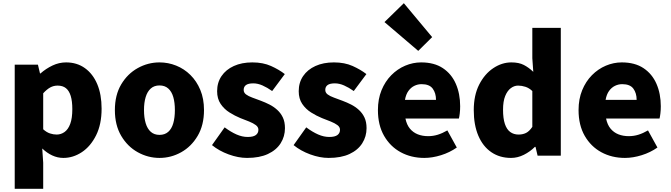

<svg xmlns="http://www.w3.org/2000/svg" viewBox="-20 -973 4192 1200"><path d="M72 207V-569H217L230 -514H233Q267 -544 308 -563.5Q349 -583 393 -583Q461 -583 511 -547Q561 -511 588 -446.5Q615 -382 615 -294Q615 -196 580.5 -127Q546 -58 491.5 -22Q437 14 376 14Q340 14 306.5 -1.5Q273 -17 244 -45L250 44V207ZM334 -132Q361 -132 383.5 -148Q406 -164 419 -199Q432 -234 432 -291Q432 -341 422 -373.5Q412 -406 392 -422Q372 -438 340 -438Q315 -438 294 -426.5Q273 -415 250 -390V-165Q271 -146 292.5 -139Q314 -132 334 -132Z M977 14Q905 14 841 -21.5Q777 -57 737.5 -124Q698 -191 698 -285Q698 -379 737.5 -445.5Q777 -512 841 -547.5Q905 -583 977 -583Q1031 -583 1081 -563Q1131 -543 1170 -504.5Q1209 -466 1232 -411Q1255 -356 1255 -285Q1255 -191 1215.5 -124Q1176 -57 1112.5 -21.5Q1049 14 977 14ZM977 -130Q1010 -130 1031.5 -149Q1053 -168 1063 -203Q1073 -238 1073 -285Q1073 -332 1063 -366.5Q1053 -401 1031.5 -420Q1010 -439 977 -439Q944 -439 922.5 -420Q901 -401 890.5 -366.5Q880 -332 880 -285Q880 -238 890.5 -203Q901 -168 922.5 -149Q944 -130 977 -130Z M1524 14Q1469 14 1409 -8Q1349 -30 1305 -66L1384 -177Q1423 -148 1458.5 -132.5Q1494 -117 1528 -117Q1563 -117 1579 -129Q1595 -141 1595 -162Q1595 -179 1579 -191Q1563 -203 1537 -213.5Q1511 -224 1482 -235Q1448 -249 1414.5 -270Q1381 -291 1359 -323.5Q1337 -356 1337 -403Q1337 -457 1364.5 -497.5Q1392 -538 1441.5 -560.5Q1491 -583 1557 -583Q1624 -583 1674 -560.5Q1724 -538 1760 -510L1681 -404Q1650 -426 1620.5 -439Q1591 -452 1563 -452Q1532 -452 1517.5 -441.5Q1503 -431 1503 -411Q1503 -394 1517.5 -383Q1532 -372 1557 -363Q1582 -354 1611 -343Q1638 -333 1664.5 -319.5Q1691 -306 1713 -286Q1735 -266 1748 -238.5Q1761 -211 1761 -172Q1761 -120 1734 -77.5Q1707 -35 1654.5 -10.5Q1602 14 1524 14Z M2034 14Q1979 14 1919 -8Q1859 -30 1815 -66L1894 -177Q1933 -148 1968.5 -132.5Q2004 -117 2038 -117Q2073 -117 2089 -129Q2105 -141 2105 -162Q2105 -179 2089 -191Q2073 -203 2047 -213.5Q2021 -224 1992 -235Q1958 -249 1924.5 -270Q1891 -291 1869 -323.5Q1847 -356 1847 -403Q1847 -457 1874.5 -497.5Q1902 -538 1951.5 -560.5Q2001 -583 2067 -583Q2134 -583 2184 -560.5Q2234 -538 2270 -510L2191 -404Q2160 -426 2130.5 -439Q2101 -452 2073 -452Q2042 -452 2027.5 -441.5Q2013 -431 2013 -411Q2013 -394 2027.5 -383Q2042 -372 2067 -363Q2092 -354 2121 -343Q2148 -333 2174.5 -319.5Q2201 -306 2223 -286Q2245 -266 2258 -238.5Q2271 -211 2271 -172Q2271 -120 2244 -77.5Q2217 -35 2164.5 -10.5Q2112 14 2034 14Z M2632 14Q2550 14 2484.5 -21.5Q2419 -57 2380.5 -124Q2342 -191 2342 -285Q2342 -354 2364.5 -409Q2387 -464 2425.5 -503Q2464 -542 2512.5 -562.5Q2561 -583 2612 -583Q2694 -583 2748 -547Q2802 -511 2829 -449Q2856 -387 2856 -309Q2856 -285 2853.5 -264Q2851 -243 2848 -232H2514Q2522 -193 2542 -169Q2562 -145 2591 -133.5Q2620 -122 2656 -122Q2687 -122 2716 -131Q2745 -140 2776 -158L2835 -51Q2791 -20 2736.5 -3Q2682 14 2632 14ZM2511 -349H2705Q2705 -391 2684.5 -419Q2664 -447 2615 -447Q2591 -447 2569.5 -436.5Q2548 -426 2532.5 -404.5Q2517 -383 2511 -349ZM2594 -655 2383 -835 2504 -953 2681 -741Z M3174 14Q3103 14 3050.5 -22Q2998 -58 2969.5 -125Q2941 -192 2941 -285Q2941 -378 2975 -444.5Q3009 -511 3063 -547Q3117 -583 3176 -583Q3223 -583 3254 -567Q3285 -551 3313 -524L3307 -609V-799H3485V0H3340L3327 -55H3323Q3293 -25 3254 -5.5Q3215 14 3174 14ZM3221 -132Q3247 -132 3267.5 -142Q3288 -152 3307 -180V-404Q3287 -423 3264 -430.5Q3241 -438 3218 -438Q3194 -438 3172.5 -422Q3151 -406 3137.5 -373Q3124 -340 3124 -287Q3124 -233 3135.5 -198.5Q3147 -164 3169 -148Q3191 -132 3221 -132Z M3886 14Q3804 14 3738.5 -21.5Q3673 -57 3634.5 -124Q3596 -191 3596 -285Q3596 -354 3618.5 -409Q3641 -464 3679.5 -503Q3718 -542 3766.5 -562.5Q3815 -583 3866 -583Q3948 -583 4002 -547Q4056 -511 4083 -449Q4110 -387 4110 -309Q4110 -285 4107.5 -264Q4105 -243 4102 -232H3768Q3776 -193 3796 -169Q3816 -145 3845 -133.5Q3874 -122 3910 -122Q3941 -122 3970 -131Q3999 -140 4030 -158L4089 -51Q4045 -20 3990.5 -3Q3936 14 3886 14ZM3765 -349H3959Q3959 -391 3938.5 -419Q3918 -447 3869 -447Q3845 -447 3823.5 -436.5Q3802 -426 3786.5 -404.5Q3771 -383 3765 -349Z"/></svg>

Font: Noto Sans HK Thin Black
Style: Regular
Weight: 900
Version: Version 2.004-H2;hotconv 1.0.118;makeotfexe 2.5.65603